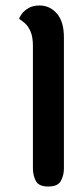

<svg xmlns="http://www.w3.org/2000/svg" viewBox="-20 -680 303 700"><path d="M156 0Q121 0 110.5 -20.5Q100 -41 100 -66V-513Q100 -546 91 -566Q82 -586 70 -596Q58 -606 50 -611Q51 -618 59.5 -629.5Q68 -641 84 -650.5Q100 -660 124 -660Q162 -660 187.5 -630.5Q213 -601 213 -544V-65Q213 -41 202 -20.5Q191 0 156 0Z"/></svg>

Font: El Messiri SemiBold
Style: Regular
Weight: 600
Designer: Mohamed Gaber
Foundry: Kief Type Foundry
Version: Version 2.020; ttfautohint (v1.8.3)